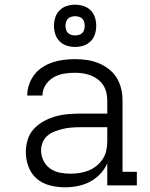

<svg xmlns="http://www.w3.org/2000/svg" viewBox="-20 -790 640 818"><path d="M256 8Q225 8 193 0Q161 -8 137 -28.5Q113 -49 101.5 -79.5Q90 -110 90 -142Q90 -169 98 -195Q106 -221 124 -240.5Q142 -260 165.5 -273Q189 -286 214.5 -293.5Q240 -301 267 -303.5Q294 -306 320 -306H437V-362Q437 -380 433 -396.5Q429 -413 419.5 -427.5Q410 -442 396 -452.5Q382 -463 366 -469Q350 -475 333 -477.5Q316 -480 298 -480Q275 -480 251.5 -476Q228 -472 207.5 -460Q187 -448 174 -427.5Q161 -407 161 -383H96Q96 -407 104 -430Q112 -453 126.5 -472Q141 -491 161.5 -504Q182 -517 204.5 -524.5Q227 -532 251 -535Q275 -538 298 -538Q324 -538 349.5 -534.5Q375 -531 398.5 -521.5Q422 -512 442.5 -496.5Q463 -481 476.5 -459.5Q490 -438 496 -413Q502 -388 502 -362V-58H563V0H437V-94Q426 -69 406.5 -48.5Q387 -28 363 -15.5Q339 -3 311.5 2.5Q284 8 256 8ZM279 -50Q299 -50 319 -53Q339 -56 357.5 -63.5Q376 -71 391.5 -83.5Q407 -96 418 -113Q429 -130 433 -149.5Q437 -169 437 -189V-248H320Q302 -248 284 -246.5Q266 -245 248.5 -241Q231 -237 214 -230.5Q197 -224 183 -212.5Q169 -201 162 -184Q155 -167 155 -149Q155 -127 165 -106Q175 -85 193.5 -72Q212 -59 234.5 -54.5Q257 -50 279 -50ZM300 -590Q282 -590 264.5 -595.5Q247 -601 234 -614Q221 -627 215.5 -644.5Q210 -662 210 -680Q210 -698 215.5 -715.5Q221 -733 234 -746Q247 -759 264.5 -764.5Q282 -770 300 -770Q318 -770 335.5 -764.5Q353 -759 366 -746Q379 -733 384.5 -715.5Q390 -698 390 -680Q390 -662 384.5 -644.5Q379 -627 366 -614Q353 -601 335.5 -595.5Q318 -590 300 -590ZM300 -639Q308 -639 316.5 -641.5Q325 -644 330.5 -649.5Q336 -655 338.5 -663.5Q341 -672 341 -680Q341 -688 338.5 -696.5Q336 -705 330.5 -710.5Q325 -716 316.5 -718.5Q308 -721 300 -721Q292 -721 283.5 -718.5Q275 -716 269.5 -710.5Q264 -705 261.5 -696.5Q259 -688 259 -680Q259 -672 261.5 -663.5Q264 -655 269.5 -649.5Q275 -644 283.5 -641.5Q292 -639 300 -639Z"/></svg>

Font: Iosevka Slab Light Extended
Style: Regular
Weight: 300
Width: 7
Monospace: yes
Designer: Belleve Invis
Foundry: Belleve Invis
Version: Version 11.1.0; ttfautohint (v1.8.3)